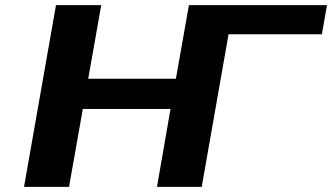

<svg xmlns="http://www.w3.org/2000/svg" viewBox="-20 -731 1299 751"><path d="M325 -423 376 -711H199L74 0H250L304 -305H647L594 0H769L874 -597H1239L1259 -711H719L668 -423Z"/></svg>

Font: Asimov
Style: XWidIt
Weight: 500
Designer: Google
Version: Version 2.000980; 2014